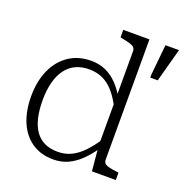

<svg xmlns="http://www.w3.org/2000/svg" viewBox="-136 -880 970 1013"><g transform="rotate(20 349.0 -373.5)"><path d="M532 -83Q532 -61 554.5 -53.5Q577 -46 614 -42L619 -41V0H485L473 -130L472 -133V-669Q472 -684 463.5 -691.5Q455 -699 438 -704Q421 -709 394 -714L385 -716V-758H532ZM284 -547Q328 -547 364 -531Q400 -515 430 -484.5Q460 -454 484 -410L480 -356Q457 -402 429.5 -434.5Q402 -467 367.5 -484Q333 -501 289 -501Q246 -501 213 -485.5Q180 -470 157.5 -439.5Q135 -409 123.5 -364.5Q112 -320 112 -264Q112 -209 122 -166.5Q132 -124 152.5 -94.5Q173 -65 204.5 -50Q236 -35 279 -35Q321 -35 355.5 -52Q390 -69 420.5 -101Q451 -133 480 -177L483 -128Q453 -84 420.5 -53Q388 -22 351.5 -5.5Q315 11 271 11Q200 11 150 -23.5Q100 -58 74 -119.5Q48 -181 48 -264Q48 -347 76.5 -411Q105 -475 158 -511Q211 -547 284 -547ZM647 -570 698 -758H622L605 -587V-570Z"/></g></svg>

Font: Roboto Serif 20pt ExtraLight
Style: Regular
Weight: 250
Version: Version 1.008